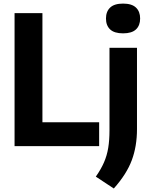

<svg xmlns="http://www.w3.org/2000/svg" viewBox="-20 -813 836 1068"><path d="M61 0V-740H216V-133H531.5V0ZM613 235.5 513 169.5Q541.5 129 558.2 90.8Q575 52.5 582 9.5Q589 -33.5 589 -88V-547H742V-95Q742 1 713 78.5Q684 156 613 235.5ZM664.5 -627.5Q616 -627.5 592.8 -649.2Q569.5 -671 569.5 -710Q569.5 -749 592.8 -771Q616 -793 664.5 -793Q713 -793 736.2 -771Q759.5 -749 759.5 -710Q759.5 -671 736.2 -649.2Q713 -627.5 664.5 -627.5Z"/></svg>

Font: Encode Sans SmCnd
Style: Bold
Weight: 700
Width: 4
Designer: Multiple Designers
Foundry: Impallari Type
Version: Version 3.002; ttfautohint (v1.8.3) -l 8 -r 50 -G 200 -x 14 